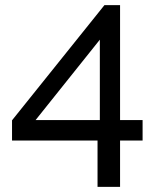

<svg xmlns="http://www.w3.org/2000/svg" viewBox="-20 -730 616 750"><path d="M361 0V-181H27V-260L388 -710H449V-261H537V-181H449V0H361ZM119 -261H370V-575L119 -261Z"/></svg>

Font: Boldmen Medium
Style: Regular
Weight: 400
Designer: Matt McInerney, Pablo Impallari, Rodrigo Fuenzalida
Foundry: LIVING CONCEPT
Version: Version 1.000